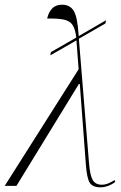

<svg xmlns="http://www.w3.org/2000/svg" viewBox="-58 -792 517 818"><path d="M-38 0 277 -497 268 -615Q268 -618 268 -620L156 -556L159 -570L267 -632Q263 -667 251.5 -685Q240 -703 214 -708.5Q188 -714 143 -713Q148 -738 163.5 -755Q179 -772 206 -772Q240 -772 256 -746Q272 -720 277 -643V-638L394 -706L391 -692L278 -627L321 -100Q325 -47 336.5 -26Q348 -5 376 -5Q391 -5 406.5 -12Q422 -19 430 -25L433 -17Q419 -6 402.5 0Q386 6 370 6Q336 6 324 -14Q312 -34 308 -89L282 -434H278L12 0Z"/></svg>

Font: Noto Serif Display Condensed ExtraLight
Style: Italic
Weight: 200
Width: 3
Italic angle: -12°
Designer: Monotype Design Team
Foundry: Monotype Imaging Inc.
Version: Version 2.009